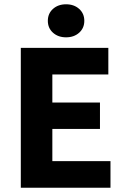

<svg xmlns="http://www.w3.org/2000/svg" viewBox="-20 -875 588 895"><path d="M77 0V-652H485V-528H224V-397H446V-274H224V-124H495V0ZM349 -722.5Q325 -701 288 -701Q251 -701 227 -722.5Q203 -744 203 -778Q203 -812 227 -833.5Q251 -855 288 -855Q325 -855 349 -833.5Q373 -812 373 -778Q373 -744 349 -722.5Z"/></svg>

Font: Toshiba Sans
Style: Bold
Weight: 700
Designer: Paul D. Hunt
Foundry: Toshiba Corporation
Version: Version 2.020;PS 2.0;hotconv 1.0.86;makeotf.lib2.5.63406